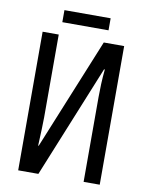

<svg xmlns="http://www.w3.org/2000/svg" viewBox="-92 -908 757 974"><g transform="rotate(10 286.5 -420.5)"><path d="M70 -714V0H174L410 -580H414Q410 -540 408.5 -504Q407 -468 407 -437V0H490V-714H385L151 -141H148Q150 -192 151.5 -225.5Q153 -259 153 -287V-714ZM398 -841V-779H160V-841Z"/></g></svg>

Font: Noto Sans Display Condensed
Style: Regular
Weight: 400
Width: 3
Designer: Monotype Design Team
Foundry: Monotype Imaging Inc.
Version: Version 1.900